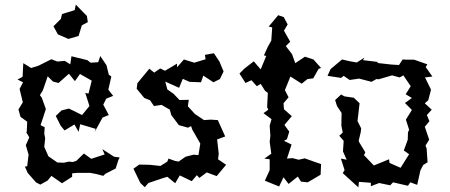

<svg xmlns="http://www.w3.org/2000/svg" viewBox="-20 -769 1951 833"><path d="M212 -655 231 -620 277 -600 321 -613 335 -659 361 -673 357 -700 341 -716 309 -749 304 -725 249 -708 244 -687ZM56 -424 80 -412 65 -383 79 -325 60 -294 69 -262 98 -241 96 -196 93 -197 107 -173 92 -139 104 -98 98 -48 88 -46 100 -19 136 22 155 32 187 14 203 -6 249 26 293 -2V-17L315 -19H371L398 -14L428 -6L437 -15L482 -38L493 -73L499 -86L475 -89L424 -122L434 -99L376 -80L344 -103L311 -71L295 -66L279 -68L257 -63L229 -64L190 -91L172 -132L176 -169L172 -190L174 -217L156 -226L164 -250L179 -296L161 -346L153 -356L166 -377L187 -438L210 -415L234 -409L279 -449L305 -417L327 -448L378 -419L364 -363L350 -366L368 -309L336 -270L279 -298L247 -290L222 -266L243 -224L260 -203L303 -229L321 -197L328 -230L395 -210L391 -197L425 -259L452 -270L428 -315L441 -341L471 -353L450 -380L463 -437L452 -445L442 -486L415 -526L406 -499L373 -497L359 -508L290 -525L285 -490L261 -505L229 -502L203 -512L147 -484L115 -474L81 -495L78 -436Z M584 -55 559 -37 589 25 608 43 624 25 683 5 706 -2 740 26 760 -8 812 17 834 -9 845 3 877 -21 920 -5 961 -54 926 -78 929 -102 922 -164 957 -177 925 -248 894 -250 865 -248 825 -275 795 -308 799 -336 759 -335 733 -362 706 -381 697 -415 757 -388 773 -427 802 -414 852 -412 862 -441 906 -412 934 -426 950 -459 932 -502 908 -538 869 -531 872 -512 823 -497 778 -511 748 -477V-493L696 -462L675 -472L649 -454L628 -471L576 -408L573 -384L606 -344L631 -334L648 -309L681 -314L717 -293L723 -270L756 -226L796 -215L809 -222L814 -207L849 -146L841 -96L820 -98L785 -89L755 -68L739 -71L711 -81L706 -68L676 -49L630 -54Z M1111 -405 1130 -375 1142 -366 1139 -304 1144 -293 1123 -278 1158 -252 1150 -224 1153 -180 1150 -154 1157 -102 1127 -81 1150 -78V-31L1129 15L1191 40L1210 0L1232 29L1272 -3L1286 19L1315 22L1371 -11L1373 -57L1302 -82L1276 -76L1249 -83L1225 -81L1245 -142L1212 -158L1225 -165L1235 -198L1214 -227L1246 -265L1212 -295L1210 -321L1232 -347L1216 -378L1240 -437L1289 -406L1314 -426L1339 -429L1362 -470L1373 -474L1340 -511L1303 -523L1261 -495L1247 -534L1220 -569L1239 -588L1212 -636L1228 -663L1211 -695L1187 -703L1146 -654L1161 -650L1157 -593L1142 -566L1125 -529L1135 -526L1111 -468L1081 -503L1040 -471L1019 -450L1045 -409L1071 -421L1094 -395Z M1460 -359 1434 -335 1442 -309 1462 -279 1461 -224 1467 -194 1452 -180 1471 -158 1468 -112 1484 -76 1459 -81 1475 -31 1467 -18 1535 44 1537 20 1589 24V39L1625 25L1673 35L1685 22L1750 37L1760 22L1790 33L1804 -30L1816 -53L1835 -65L1831 -125L1826 -137L1842 -163L1823 -219L1843 -243L1832 -270L1853 -293L1823 -321L1838 -334L1850 -380L1824 -433L1856 -437L1827 -478L1834 -490L1777 -510H1747L1727 -511L1711 -487L1678 -489L1615 -496L1622 -500L1555 -508L1561 -519L1528 -498L1499 -503L1464 -511L1414 -469L1401 -440L1460 -431L1471 -440L1497 -422L1538 -428L1592 -414L1613 -426L1623 -425L1681 -442L1714 -433L1730 -442L1762 -395L1740 -360L1767 -344L1737 -322L1767 -292L1741 -250L1755 -206L1750 -195L1749 -163L1732 -116L1755 -100L1718 -41L1670 -62L1668 -78L1602 -51L1559 -96L1565 -108L1539 -151L1536 -158L1545 -195L1547 -212L1531 -244L1534 -268L1540 -321L1515 -345L1474 -351Z"/></svg>

Font: チョークS
Style: Regular
Weight: 400
Designer: [Stick] Fontworks Inc.
Foundry: [Stick] Fontworks Inc.
Version: Version 1.200;FEAKit 1.0